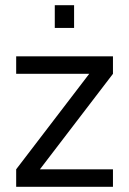

<svg xmlns="http://www.w3.org/2000/svg" viewBox="-20 -716 495 736"><path d="M42 -500H413V-433L133 -67H413V0H42V-67L322 -433H42ZM190 -609V-696H264V-609Z"/></svg>

Font: TitilliumWeb-Regular
Style: Regular
Weight: 400
Version: Version 1.001;PS 57.000;hotconv 1.0.70;makeotf.lib2.5.55311